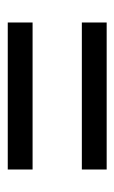

<svg xmlns="http://www.w3.org/2000/svg" viewBox="80 -605 295 495"><g transform="rotate(-90 227.5 -357.5)"><path d="M38 -485V-421H417V-485ZM38 -230H417V-294H38Z"/></g></svg>

Font: Non Bureau Light
Style: Regular
Weight: 300
Designer: Jona Saucedo
Foundry: Non Foundry
Version: Version 1.000;FEAKit 1.0